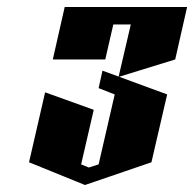

<svg xmlns="http://www.w3.org/2000/svg" viewBox="-20 -520 555 549"><path d="M165 -500H515L481 -350L319 -300L354 -450H304L281 -350H131ZM458 -250 413 -56 223 9 63 -56 109 -256 248 -206 212 -50 234 -41 262 -50 308 -250 262 -268 273 -318Z"/></svg>

Font: SOV_Meka
Style: Italic
Weight: 400
Italic angle: -13°
Version: Version 1.00